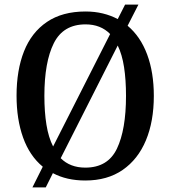

<svg xmlns="http://www.w3.org/2000/svg" viewBox="-20 -775 741 835"><path d="M166 -50Q109 -97 80.5 -176.5Q52 -256 52 -359Q52 -470 84.5 -552Q117 -634 184 -679.5Q251 -725 352 -725Q392 -725 427 -716.5Q462 -708 492 -692L524 -755H582L535 -663Q591 -616 620 -538Q649 -460 649 -358Q649 -247 614.5 -164.5Q580 -82 513.5 -36Q447 10 351 10Q270 10 210 -22L179 40H121ZM459 -627Q418 -669 352 -669Q255 -669 214 -587Q173 -505 173 -358Q173 -288 182 -232.5Q191 -177 211 -138ZM351 -46Q449 -46 488.5 -128.5Q528 -211 528 -358Q528 -428 519.5 -483Q511 -538 492 -577L244 -87Q285 -46 351 -46Z"/></svg>

Font: Noto Serif Tamil SemiCondensed Medium
Style: Italic
Weight: 500
Width: 4
Italic angle: -12°
Designer: Indian Type Foundry, Tom Grace, and the Monotype Design Team
Foundry: Monotype Imaging Inc.
Version: Version 2.003; ttfautohint (v1.8.4.7-5d5b)